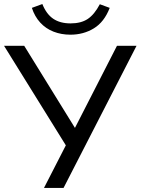

<svg xmlns="http://www.w3.org/2000/svg" viewBox="-24 -932 697 952"><path d="M194 0 312 -230V-196L-4 -705H96L358 -281H339L556 -705H653L291 0ZM325 -760Q280 -760 241.5 -775Q203 -790 175.5 -820Q148 -850 134 -893L186 -912Q206 -862 240 -839Q274 -816 326 -816Q378 -816 411 -838Q444 -860 471 -911L520 -893Q493 -823 441.5 -791.5Q390 -760 325 -760Z"/></svg>

Font: Nunito Sans 12pt Medium
Style: Regular
Weight: 500
Designer: Vernon Adams
Foundry: Vernon Adams
Version: Version 3.101;gftools[0.9.27]